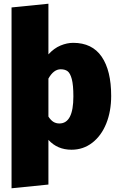

<svg xmlns="http://www.w3.org/2000/svg" viewBox="-20 -784 634 1031"><path d="M577 -269Q577 -186 550.5 -120.5Q524 -55 475.5 -17.5Q427 20 364 20Q288 20 240 -33V207L42 227V-744L240 -764V-492Q270 -525 305 -539.5Q340 -554 373 -554Q475 -554 526 -479.5Q577 -405 577 -269ZM374 -266Q374 -328 365.5 -359.5Q357 -391 343 -401.5Q329 -412 306 -412Q268 -412 240 -362V-158Q253 -138 267 -129.5Q281 -121 299 -121Q374 -121 374 -266Z"/></svg>

Font: FiraGO Heavy
Style: Regular
Weight: 900
Designer: bBox Type
Foundry: bBox Type GmbH
Version: Version 1.001